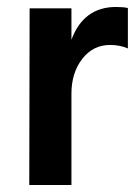

<svg xmlns="http://www.w3.org/2000/svg" viewBox="-20 -531 393 551"><path d="M185 0H64L65 -507H185V-417Q220 -511 313 -511Q334 -511 347 -508V-392Q324 -402 296 -402Q247 -402 216 -362Q185 -322 185 -262Z"/></svg>

Font: Hind Mysuru SemiBold
Style: Regular
Weight: 600
Designer: Manushi Parikh, Hitesh Malaviya
Foundry: Indian Type Foundry
Version: Version 0.703;PS 1.0;hotconv 1.0.86;makeotf.lib2.5.63406